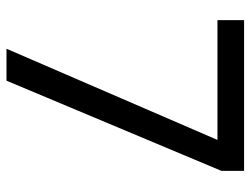

<svg xmlns="http://www.w3.org/2000/svg" viewBox="-108 -646 754 577"><g transform="rotate(90 268.5 -357.0)"><path d="M126 0H222L493 -646V-714H40V-634H400Z"/></g></svg>

Font: Noto Sans Thai
Style: Regular
Weight: 400
Designer: Monotype Design Team
Foundry: Monotype Imaging Inc.
Version: Version 1.901